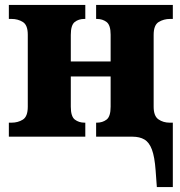

<svg xmlns="http://www.w3.org/2000/svg" viewBox="-20 -556 732 781"><path d="M613 137Q609 82 598 52.5Q587 23 567.5 11.5Q548 0 519 0H371V-57H374Q397 -57 413.5 -69.5Q430 -82 430 -122V-245H268V-122Q268 -82 284.5 -69.5Q301 -57 324 -57H327V0H16V-57H27Q53 -57 73 -69.5Q93 -82 93 -122V-415Q93 -454 73 -466.5Q53 -479 27 -479H16V-536H327V-479H323Q300 -479 284 -466.5Q268 -454 268 -414V-306H430V-415Q430 -454 413.5 -466.5Q397 -479 374 -479H371V-536H683V-479H672Q646 -479 625.5 -466.5Q605 -454 605 -414V-122Q605 -84 624.5 -70.5Q644 -57 670 -57H683V205H618Z"/></svg>

Font: Noto Serif ExtraBold
Style: Regular
Weight: 800
Designer: Monotype Design Team
Foundry: Monotype Imaging Inc.
Version: Version 2.014